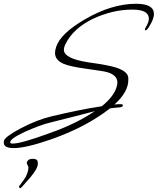

<svg xmlns="http://www.w3.org/2000/svg" viewBox="-23 -642 837 1019"><path d="M50 144Q-3 144 -3 115Q-3 107 -2 105Q4 83 89 38Q173 -6 252 -25Q324 -42 390 -55.5Q456 -69 517 -78Q583 -131 597 -184Q600 -195 600 -204Q600 -243 546 -259Q530 -264 435 -277Q347 -289 313 -304Q269 -324 269 -361Q269 -375 275 -393Q298 -464 427 -539Q569 -622 699 -622Q794 -622 794 -568Q794 -540 767 -498Q756 -481 749 -481Q746 -481 746 -485Q746 -490 752 -500Q767 -524 767 -543Q767 -591 680 -591Q625 -591 573.5 -578.5Q522 -566 472 -543Q366 -492 325 -409Q316 -391 316 -378Q316 -331 447 -311Q554 -296 591 -284Q661 -262 658 -223Q661 -156 584 -87L591 -88Q595 -89 601 -89Q607 -89 615 -89H620Q629 -89 629 -83Q629 -73 610 -72Q605 -71 599 -71Q593 -71 587 -70L561 -67Q500 -19 423 22Q346 63 250 97Q115 144 50 144ZM44 120Q90 120 239 65Q380 16 480 -52Q438 -41 382 -26.5Q326 -12 253 6Q218 14 182 27.5Q146 41 108 58Q31 94 31 113V114Q31 120 44 120ZM85 357Q81 357 79.5 353.5Q78 350 78 347Q85 337 90.5 330Q96 323 103 313Q115 297 121.5 278.5Q128 260 128 247Q127 240 123.5 234.5Q120 229 119 222Q119 216 126.5 208.5Q134 201 150 201Q168 201 173 207.5Q178 214 178 225Q178 241 166.5 260Q155 279 140 297Q125 315 112 329Q109 332 101.5 341Q94 350 86 357Z"/></svg>

Font: Whisper
Style: Regular
Weight: 400
Designer: Robert E. Leuschke
Foundry: Robert E. Leuschke
Version: Version 1.010; ttfautohint (v1.8.4.7-5d5b)